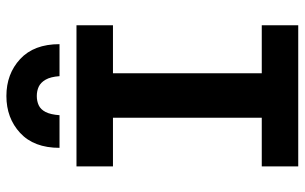

<svg xmlns="http://www.w3.org/2000/svg" viewBox="-196 -756 952 600"><g transform="rotate(-90 280.0 -456.0)"><path d="M60 0V-114H212V-579H60V-693H501V-579H351V-114H501V0ZM118 -746Q118 -826 164.5 -869Q211 -912 280 -912Q349 -912 395.5 -869Q442 -826 442 -746H342Q340 -774 331 -789.5Q322 -805 309 -811Q296 -817 280 -817Q264 -817 251 -811Q238 -805 230 -789.5Q222 -774 220 -746Z"/></g></svg>

Font: Ubuntu Sans Mono
Style: Regular
Weight: 400
Monospace: yes
Designer: Dalton Maag Ltd
Foundry: Dalton Maag Ltd
Version: Version 1.006